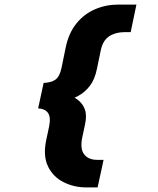

<svg xmlns="http://www.w3.org/2000/svg" viewBox="-20 -718 690 836"><path d="M355 98Q302 98 256.5 75Q211 52 189 6.5Q167 -39 181 -107L194 -168Q202 -209 188.5 -227Q175 -245 146 -246L170 -357Q202 -358 221 -371Q240 -384 248 -423L266 -511Q279 -574 312.5 -615.5Q346 -657 393.5 -677.5Q441 -698 494 -698H574L549 -578H521Q483 -578 455.5 -560Q428 -542 419 -500L402 -418Q393 -373 371.5 -344.5Q350 -316 319 -299.5Q288 -283 250 -273L260 -313Q293 -302 316.5 -285Q340 -268 349.5 -241.5Q359 -215 350 -175L338 -119Q328 -70 346.5 -46Q365 -22 403 -22H431L405 98Z"/></svg>

Font: Azeret Mono Thin
Style: Bold Italic
Weight: 700
Italic angle: -12°
Version: Version 1.002